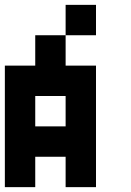

<svg xmlns="http://www.w3.org/2000/svg" viewBox="-20 -645 540 790"><path d="M375 -625V-500H250V-625ZM250 -500V-375H375V125H250V0H125V125H0V-375H125V-500ZM125 -250V-125H250V-250Z"/></svg>

Font: Bytesized
Style: Regular
Weight: 400
Monospace: yes
Designer: baltdev
Version: Version 1.000